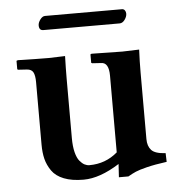

<svg xmlns="http://www.w3.org/2000/svg" viewBox="-47 -629 643 686"><g transform="rotate(-5 275.0 -286.5)"><path d="M402.8 -535.2H128.9Q113.8 -535.2 113.8 -553.2Q113.8 -563 121.8 -574Q129.9 -585 139.2 -585H415Q421.9 -585 425.5 -579.8Q429.2 -574.7 429.2 -567.9Q429.2 -557.1 421.1 -546.1Q413.1 -535.2 402.8 -535.2ZM461.9 -115.2Q461.9 -89.8 475.1 -75.4Q488.3 -61 525.9 -59.1L526.9 -27.8Q483.9 -22 455.3 -14.9Q426.8 -7.8 414.6 -2.4Q402.3 2.9 386.2 12.2H352.1L355 -35.2Q284.2 9.8 226.1 9.8Q184.1 9.8 155.5 -1.5Q127 -12.7 112.5 -33.4Q98.1 -54.2 92.5 -76.7Q86.9 -99.1 86.9 -127.9V-352.1Q86.9 -376 80.8 -387.5Q74.7 -398.9 58.1 -399.9L26.9 -401.9L23.9 -403.8V-434.1L28.8 -436Q107.9 -434.1 140.1 -434.1L198.2 -436Q196.8 -391.1 196.8 -354V-142.1Q196.8 -112.3 202.1 -91.1Q207.5 -69.8 216.3 -59.3Q225.1 -48.8 233.6 -44.4Q242.2 -40 251 -40Q309.1 -40 352.1 -77.1V-352.1Q352.1 -399.9 324.2 -399.9L293 -401.9L289.1 -403.8V-434.1L293 -436Q377 -434.1 403.8 -434.1L463.9 -436Q461.9 -394.5 461.9 -354Z"/></g></svg>

Font: Linux Libertine G
Style: Semibold
Weight: 600
Designer: Philipp H. Poll
Foundry: Philipp H. Poll
Version: Version 5.1.1